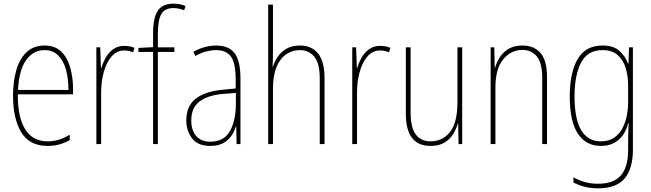

<svg xmlns="http://www.w3.org/2000/svg" viewBox="-20 -785 3544 1046"><path d="M223 -537Q280 -537 314 -503.5Q348 -470 363 -415.5Q378 -361 378 -298V-271H77Q76 -147 117 -81Q158 -15 239 -15Q271 -15 299.5 -23.5Q328 -32 360 -51V-22Q334 -7 304.5 1.5Q275 10 239 10Q141 10 96 -64Q51 -138 51 -263Q51 -343 69.5 -405Q88 -467 126 -502Q164 -537 223 -537ZM223 -512Q161 -512 122.5 -458Q84 -404 78 -295H353Q353 -356 339.5 -405Q326 -454 297 -483Q268 -512 223 -512Z M657 -535Q671 -535 685.5 -532.5Q700 -530 713 -524L705 -500Q696 -504 683.5 -507Q671 -510 657 -510Q615 -510 587 -476.5Q559 -443 545 -391Q531 -339 531 -283V0H505V-527H526L530 -414H532Q540 -442 555.5 -470Q571 -498 596 -516.5Q621 -535 657 -535Z M930 -502H840V0H814V-502H734V-524L814 -528V-604Q814 -686 839 -725.5Q864 -765 926 -765Q946 -765 962 -761.5Q978 -758 991 -752L983 -729Q969 -735 954 -738Q939 -741 925 -741Q878 -741 859 -708.5Q840 -676 840 -600V-527H930Z M1157 -537Q1226 -537 1258 -495.5Q1290 -454 1290 -356V0H1269L1267 -96H1265Q1257 -69 1240.5 -45Q1224 -21 1196.5 -5.5Q1169 10 1126 10Q1058 10 1026.5 -31Q995 -72 995 -129Q995 -208 1046.5 -247.5Q1098 -287 1191 -296L1264 -303V-351Q1264 -441 1238.5 -476.5Q1213 -512 1157 -512Q1133 -512 1104.5 -505Q1076 -498 1044 -480L1034 -503Q1062 -519 1094 -528Q1126 -537 1157 -537ZM1191 -273Q1108 -265 1065 -230.5Q1022 -196 1022 -129Q1022 -74 1049.5 -43.5Q1077 -13 1126 -13Q1200 -13 1232.5 -70.5Q1265 -128 1265 -220V-279Z M1467 -493Q1467 -470 1466.5 -455Q1466 -440 1465 -422H1467Q1475 -449 1493 -475.5Q1511 -502 1540.5 -519.5Q1570 -537 1614 -537Q1678 -537 1713 -493.5Q1748 -450 1748 -360V0H1722V-356Q1722 -441 1692 -476.5Q1662 -512 1613 -512Q1573 -512 1539.5 -489.5Q1506 -467 1486.5 -420Q1467 -373 1467 -299V0H1441V-760H1467Z M2051 -535Q2065 -535 2079.5 -532.5Q2094 -530 2107 -524L2099 -500Q2090 -504 2077.5 -507Q2065 -510 2051 -510Q2009 -510 1981 -476.5Q1953 -443 1939 -391Q1925 -339 1925 -283V0H1899V-527H1920L1924 -414H1926Q1934 -442 1949.5 -470Q1965 -498 1990 -516.5Q2015 -535 2051 -535Z M2498 -527V0H2478L2476 -112H2474Q2466 -82 2448.5 -54Q2431 -26 2401 -8Q2371 10 2325 10Q2191 10 2191 -166V-527H2217V-173Q2217 -90 2245 -52.5Q2273 -15 2326 -15Q2392 -15 2432 -66.5Q2472 -118 2472 -227V-527Z M2826 -537Q2890 -537 2925 -496Q2960 -455 2960 -366V0H2934V-359Q2934 -441 2905 -477Q2876 -513 2826 -513Q2764 -513 2721.5 -462Q2679 -411 2679 -308V0H2653V-527H2673L2675 -416H2677Q2685 -445 2703 -473Q2721 -501 2751 -519Q2781 -537 2826 -537Z M3262 -537Q3323 -537 3355 -507.5Q3387 -478 3401 -439H3404L3407 -527H3428V32Q3428 133 3383 187Q3338 241 3238 241Q3198 241 3165 232.5Q3132 224 3104 209V181Q3133 197 3165.5 206.5Q3198 216 3238 216Q3323 216 3362.5 170.5Q3402 125 3402 32V-14Q3402 -39 3402.5 -61Q3403 -83 3405 -113H3402Q3389 -58 3351 -24Q3313 10 3253 10Q3173 10 3128.5 -56.5Q3084 -123 3084 -260Q3084 -389 3127 -463Q3170 -537 3262 -537ZM3262 -512Q3181 -512 3145.5 -443.5Q3110 -375 3110 -260Q3110 -136 3146.5 -75.5Q3183 -15 3253 -15Q3296 -15 3324.5 -34Q3353 -53 3370 -84.5Q3387 -116 3394.5 -153.5Q3402 -191 3402 -229V-319Q3402 -371 3388.5 -415Q3375 -459 3344.5 -485.5Q3314 -512 3262 -512Z"/></svg>

Font: Noto Sans Myanmar Condensed Thin
Style: Regular
Weight: 100
Width: 3
Designer: Monotype Design Team
Foundry: Monotype Imaging Inc.
Version: Version 2.107; ttfautohint (v1.8.4.7-5d5b)